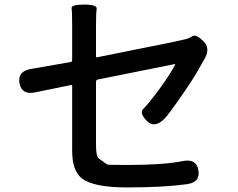

<svg xmlns="http://www.w3.org/2000/svg" viewBox="-20 -790 1040 838"><path d="M534 28Q389 28 338 -11Q295 -44 295 -131V-415Q295 -420 290 -419L134 -387Q75 -374 65 -427Q56 -479 115 -489L287 -519Q295 -520 295 -528V-678Q295 -738 292.5 -754Q290 -770 348 -770Q405 -770 402 -751Q399 -732 399 -678V-544Q399 -539 404 -540L732 -606Q761 -612 790 -619Q804 -622 820 -632Q836 -642 868 -610Q900 -579 872 -532Q869 -528 855 -502Q830 -455 778 -380Q716 -290 697 -271Q654 -228 620 -263Q587 -298 606 -315.5Q625 -333 677 -403Q721 -463 744 -507Q746 -511 741 -510L407 -443Q399 -441 399 -433V-158Q399 -107 411.5 -98Q424 -89 448 -72Q452 -70 536 -70Q695 -70 778 -87Q838 -99 846 -46Q855 6 795 14Q694 28 534 28Z"/></svg>

Font: Resource Han Rounded TW Medium
Style: Regular
Weight: 500
Designer: Cyano Hao (round all glyphs); Ryoko NISHIZUKA 西塚涼子 (kana, bopomofo & ideographs); Paul D. Hunt (Latin, Greek & Cyrillic)
Foundry: Cyano Hao
Version: 0.990